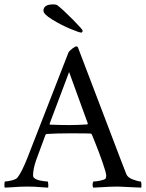

<svg xmlns="http://www.w3.org/2000/svg" viewBox="-34 -861 671 884"><path d="M346.7 -719.7Q346.7 -717.3 344.7 -714.1Q342.8 -710.9 340.8 -710.9Q331.1 -710.9 289.1 -728.5Q247.1 -746.1 206.5 -771Q166 -795.9 166 -811.5Q166 -840.8 210.9 -840.8Q222.7 -840.8 228.5 -837.9Q252.9 -819.8 299.8 -772.5Q346.7 -725.1 346.7 -719.7ZM92.8 -135.7Q221.7 -467.3 281.2 -619.1Q285.2 -626.5 298.6 -637Q312 -647.5 318.4 -647.5Q319.8 -647.5 321.5 -646.2Q323.2 -645 324.2 -644.5L522.9 -123Q547.4 -60.1 547.9 -58.6Q554.2 -43.5 578.4 -34.4Q602.5 -25.4 614.3 -25.4Q617.2 -21 617.2 -11Q617.2 -1 616.2 2.9Q518.6 -2 508.8 -2Q488.8 -2 471.4 -1.2Q454.1 -0.5 432.6 1Q411.1 2.4 395.5 2.9Q392.1 -1 392.3 -11.2Q392.6 -21.5 396.5 -25.4Q407.7 -25.4 426.5 -29.1Q445.3 -32.7 451.2 -38.1Q455.1 -42 455.1 -51.8Q455.1 -64.9 438.5 -112.5Q421.9 -160.2 405.3 -201.2L388.7 -242.2Q385.7 -246.1 382.8 -246.1Q370.1 -247.1 286.1 -247.1Q224.6 -247.1 180.7 -244.1L175.8 -241.2Q148.4 -168.9 131.8 -122.1Q118.2 -82 118.2 -52.7Q118.2 -44.4 127.2 -38.6Q136.2 -32.7 149.2 -30Q162.1 -27.3 171.4 -26.4Q180.7 -25.4 185.5 -25.4Q187.5 -23.4 188.2 -12.5Q189 -1.5 187.5 2.9Q173.3 2.4 156.7 1Q140.1 -0.5 126 -1.2Q111.8 -2 92.8 -2Q72.8 -2 57.4 -1.2Q42 -0.5 23.4 1Q4.9 2.4 -11.7 2.9Q-13.7 1 -13.7 -9.8Q-13.7 -20.5 -11.7 -25.4Q0.5 -25.4 20.5 -30.5Q40.5 -35.6 46.9 -43.9Q67.4 -70.8 92.8 -135.7ZM284.2 -529.3 194.3 -291Q194.3 -287.1 196.3 -287.1Q247.1 -285.2 285.2 -285.2Q321.8 -285.2 367.2 -288.1Q368.2 -288.1 369.1 -289.1Q370.1 -291 370.1 -292V-293Z"/></svg>

Font: Amiri
Style: Regular
Weight: 400
Designer: Khaled Hosny
Version: Version 000.108